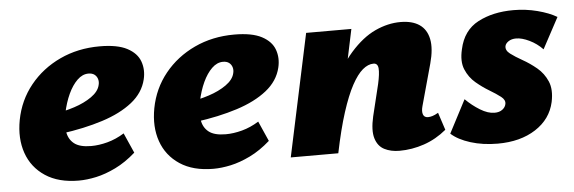

<svg xmlns="http://www.w3.org/2000/svg" viewBox="-38 -548 1998 668"><g transform="rotate(-5 961.0 -213.5)"><path d="M214 16Q143 16 97 -14.5Q51 -45 33 -96.5Q15 -148 27 -212Q40 -280 82 -332Q124 -384 187 -413.5Q250 -443 326 -443Q388 -443 422 -425Q456 -407 466.5 -377.5Q477 -348 469 -315Q458 -269 417 -236.5Q376 -204 312 -183.5Q248 -163 167 -152L150 -223Q184 -228 219.5 -239.5Q255 -251 280.5 -269Q306 -287 311 -309Q314 -320 311 -330Q308 -340 300 -346Q292 -352 279 -352Q258 -352 240 -334.5Q222 -317 208.5 -288Q195 -259 187 -221Q180 -186 184 -158.5Q188 -131 207.5 -115.5Q227 -100 267 -100Q294 -100 324 -108Q354 -116 383 -134L414 -64Q379 -33 343 -15.5Q307 2 274.5 9Q242 16 214 16Z M684 16Q613 16 567 -14.5Q521 -45 503 -96.5Q485 -148 497 -212Q510 -280 552 -332Q594 -384 657 -413.5Q720 -443 796 -443Q858 -443 892 -425Q926 -407 936.5 -377.5Q947 -348 939 -315Q928 -269 887 -236.5Q846 -204 782 -183.5Q718 -163 637 -152L620 -223Q654 -228 689.5 -239.5Q725 -251 750.5 -269Q776 -287 781 -309Q784 -320 781 -330Q778 -340 770 -346Q762 -352 749 -352Q728 -352 710 -334.5Q692 -317 678.5 -288Q665 -259 657 -221Q650 -186 654 -158.5Q658 -131 677.5 -115.5Q697 -100 737 -100Q764 -100 794 -108Q824 -116 853 -134L884 -64Q849 -33 813 -15.5Q777 2 744.5 9Q712 16 684 16Z M1334 10Q1304 10 1281.5 -1.5Q1259 -13 1250.5 -41Q1242 -69 1253 -117L1280 -228Q1288 -264 1286.5 -282Q1285 -300 1270 -300Q1251 -300 1232 -284Q1213 -268 1194 -233Q1175 -198 1156.5 -140.5Q1138 -83 1121 0H1062Q1087 -130 1122.5 -214.5Q1158 -299 1200.5 -347Q1243 -395 1287.5 -415.5Q1332 -436 1376 -436Q1417 -436 1442 -419Q1467 -402 1474 -368Q1481 -334 1467 -283L1427 -138Q1422 -120 1426 -109Q1430 -98 1443 -98Q1450 -98 1458.5 -100.5Q1467 -103 1479 -110L1499 -49Q1463 -19 1420.5 -4.5Q1378 10 1334 10ZM955 0 1046 -427H1204L1114 0Z M1677 15Q1625 15 1582 1.5Q1539 -12 1515 -34L1575 -149Q1598 -126 1625 -109.5Q1652 -93 1675 -93Q1692 -93 1702.5 -101Q1713 -109 1715 -120Q1718 -134 1702.5 -146Q1687 -158 1663.5 -172Q1640 -186 1617.5 -205Q1595 -224 1583 -252.5Q1571 -281 1581 -323Q1595 -388 1647 -415.5Q1699 -443 1771 -443Q1814 -443 1854.5 -432.5Q1895 -422 1922 -406L1864 -298Q1844 -319 1818 -331.5Q1792 -344 1772 -344Q1756 -344 1745.5 -337Q1735 -330 1733 -321Q1730 -306 1746.5 -293.5Q1763 -281 1788 -267Q1813 -253 1836.5 -233.5Q1860 -214 1872.5 -185Q1885 -156 1876 -113Q1863 -54 1809.5 -19.5Q1756 15 1677 15Z"/></g></svg>

Font: Ysabeau Office Black
Style: Italic
Weight: 900
Italic angle: -12°
Designer: Christian Thalmann (Catharsis Fonts)
Version: Version 2.001;gftools[0.9.30]; featfreeze: tnum,lnum,ss02